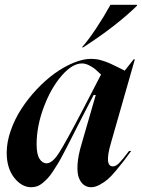

<svg xmlns="http://www.w3.org/2000/svg" viewBox="-20 -764 588 796"><path d="M172.9 -86.9Q196.8 -86.9 224.1 -129.4Q251.5 -171.9 317.9 -298.8L398.9 -455.1Q384.3 -469.2 374.3 -477.5Q364.3 -485.8 348.9 -493.4Q333.5 -501 319.8 -501Q279.8 -501 235.6 -450.2Q191.4 -399.4 161.6 -320.1Q131.8 -240.7 131.8 -166Q131.8 -124.5 143.8 -105.7Q155.8 -86.9 172.9 -86.9ZM7.8 -130.9Q7.8 -174.8 24.4 -222.4Q41 -270 68.4 -312.3Q95.7 -354.5 131.8 -393.1Q168 -431.6 206.5 -459.5Q245.1 -487.3 284.9 -503.7Q324.7 -520 357.9 -520Q364.7 -520 371.6 -519.3Q378.4 -518.6 384 -517.8Q389.6 -517.1 397.5 -514.6Q405.3 -512.2 409.9 -511Q414.6 -509.8 423.6 -506.1Q432.6 -502.4 436.5 -500.7Q440.4 -499 450.9 -493.9Q461.4 -488.8 465.1 -487.1Q468.8 -485.4 481 -479.2Q493.2 -473.1 497.1 -471.2L534.2 -518.1H539.1L439 -168Q412.1 -74.2 448.2 -74.2Q460.4 -74.2 474.4 -88.4Q488.3 -102.5 515.1 -138.2H523.9Q502 -108.4 492.2 -95.5Q482.4 -82.5 461.2 -57.1Q439.9 -31.7 426 -20Q412.1 -8.3 393.3 2Q374.5 12.2 357.9 12.2Q340.8 12.2 327.9 2.7Q314.9 -6.8 307.1 -26.6Q299.3 -46.4 301.5 -82.5Q303.7 -118.7 317.9 -166L377 -370.1H368.2L328.1 -293Q314.9 -268.1 297.6 -233.6Q280.3 -199.2 269.8 -178.7Q259.3 -158.2 245.1 -131.1Q231 -104 221.4 -88.1Q211.9 -72.3 199.7 -53.7Q187.5 -35.2 177.7 -24.9Q168 -14.6 156.5 -5.1Q145 4.4 133.5 8.3Q122.1 12.2 109.9 12.2Q69.8 12.2 38.8 -27.3Q7.8 -66.9 7.8 -130.9ZM319.8 -567.9Q345.7 -596.7 378.7 -646.5Q411.6 -696.3 438 -744.1H547.9V-740.2Q460.9 -655.3 325.2 -567.9Z"/></svg>

Font: Nyght Serif Medium Italic
Style: Regular
Weight: 500
Italic angle: -16°
Designer: Maksym Kobuzan
Version: Version 0.410;Glyphs 3.1.2 (3151)